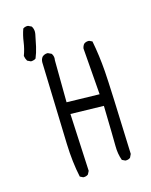

<svg xmlns="http://www.w3.org/2000/svg" viewBox="-117 -846 733 929"><g transform="rotate(-15 250.0 -381.5)"><path d="M82.5 -600.1Q84.5 -599.6 86.9 -599.6Q89.4 -599.6 93.3 -600.6Q101.6 -601.6 108.4 -606.9Q119.1 -632.3 125.7 -661.6Q132.3 -690.9 138.2 -722.2Q139.2 -727.5 139.2 -732.4Q139.2 -748.5 130.9 -761.2L114.7 -769Q112.8 -769.5 110.4 -769.5Q107.9 -769.5 104 -769Q95.7 -767.6 88.9 -762.7Q78.1 -732.9 73.5 -699Q68.8 -665 57.1 -633.8Q59.1 -620.1 66.4 -607.9ZM185.5 7.8Q199.2 7.8 208 0.5L216.3 -15.6L202.1 -304.2L368.7 -300.3Q372.6 -137.7 372.6 -98.4Q372.6 -59.1 384.8 -25.4L399.9 -18.1Q401.9 -17.6 403.3 -17.6Q417 -17.6 425.8 -24.9L434.1 -42Q422.4 -381.8 416.5 -461.2Q410.6 -540.5 396 -615.7L381.3 -622.6Q379.4 -623 377.9 -623Q363.8 -623 354.5 -615.2Q347.2 -606 345.2 -593.8L363.3 -359.9L198.7 -363.8L196.8 -574.7Q197.8 -580.1 197.8 -584.5Q197.8 -597.7 189.9 -608.9L173.3 -616.7Q171.9 -617.2 170.4 -617.2Q155.8 -617.2 144.5 -607.4Q135.3 -596.2 135.3 -580.1L147.9 -169.4Q150.9 -76.7 167.5 0L182.1 7.3Q184.1 7.8 185.5 7.8Z"/></g></svg>

Font: NaikaiFont
Style: Light
Weight: 300
Version: Version 1.89